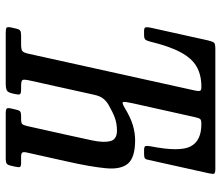

<svg xmlns="http://www.w3.org/2000/svg" viewBox="-72 -718 790 687"><g transform="rotate(90 323.5 -375.0)"><path d="M79 -20.5 83 -37.5Q85.5 -49.5 91 -52.2Q96.5 -55 107.5 -55H139.5Q157.5 -55 163.2 -59.5Q169 -64 173 -82.5L304.5 -677.5Q307.5 -692 305 -696Q302.5 -700 292.5 -700H289.5Q249 -700 219.2 -683.2Q189.5 -666.5 167.8 -626.2Q146 -586 129 -515.5Q126 -504 122 -499.5Q118 -495 105 -495H91Q78.5 -495 78 -502.2Q77.5 -509.5 80 -520.5L125 -723.5Q129 -741 133.5 -745.5Q138 -750 155 -750H585Q599.5 -750 601.8 -745.8Q604 -741.5 600.5 -726.5L552.5 -510.5Q550.5 -499.5 546 -497.2Q541.5 -495 530 -495H518Q504 -495 503 -500.8Q502 -506.5 504 -518.5Q524.5 -622.5 504.5 -661.2Q484.5 -700 424.5 -700H423.5Q410.5 -700 406.8 -696Q403 -692 400 -678.5L350.5 -456.5Q344 -428 345.5 -421Q347 -414 365 -425Q400.5 -446.5 428.2 -454.8Q456 -463 482 -463Q543.5 -463 565.5 -437.8Q587.5 -412.5 582.5 -358.5Q577.5 -304.5 558 -218L526 -74.5Q523.5 -62.5 526.8 -58.8Q530 -55 541 -55H564Q577 -55 578.2 -50Q579.5 -45 576.5 -32L573.5 -19Q571 -7 566 -3.5Q561 0 549.5 0H384.5Q374.5 0 370.2 -2.5Q366 -5 368 -16L372.5 -36Q375 -48 379.2 -51.5Q383.5 -55 395 -55H407Q420 -55 424.2 -59Q428.5 -63 431.5 -76.5L463 -218Q474.5 -269 483 -309.8Q491.5 -350.5 485.5 -374.2Q479.5 -398 447.5 -398Q423 -398 402.2 -390.5Q381.5 -383 354 -367Q341 -359 332.5 -347.8Q324 -336.5 319.5 -316L268 -83.5Q264 -64.5 267 -59.8Q270 -55 288.5 -55H300.5Q315.5 -55 317.8 -50.5Q320 -46 316.5 -30.5L314 -21Q310.5 -6 302.2 -3Q294 0 280.5 0H97.5Q83 0 79.5 -3.2Q76 -6.5 79 -20.5Z"/></g></svg>

Font: Besley* Condensed
Style: Italic
Weight: 400
Width: 3
Italic angle: -13°
Designer: Owen Earl
Foundry: indestructible type*
Version: Version 3.000; ttfautohint (v1.8.3)